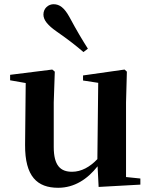

<svg xmlns="http://www.w3.org/2000/svg" viewBox="-20 -875 718 911"><path d="M397 -644C371 -685 346 -726 309 -795C285 -838 263 -855 234 -855C210 -855 186 -836 186 -806C186 -779 208 -754 248 -726C307 -685 342 -657 376 -628ZM448 12 646 1V-28L578 -35V-389L582 -535L571 -545L374 -517V-493L446 -482L442 -120C407 -83 366 -60 322 -60C267 -60 235 -89 235 -178V-389L240 -535L228 -545L28 -520V-494L102 -481L99 -188C98 -37 157 16 256 16C333 16 395 -25 443 -86Z"/></svg>

Font: Noto Serif SC
Style: Bold
Weight: 700
Designer: Ryoko NISHIZUKA 西塚涼子 (kana & ideographs); Frank Grießhammer (Latin, Greek & Cyrillic); Wenlong ZHANG 张文龙 (bopomofo); San
Foundry: Adobe
Version: Version 2.001;hotconv 1.1.0;makeotfexe 2.6.0